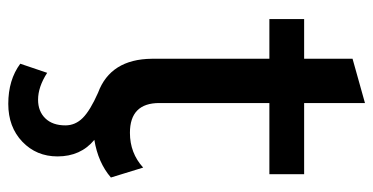

<svg xmlns="http://www.w3.org/2000/svg" viewBox="-239 -448 902 464"><g transform="rotate(90 212.0 -216.0)"><path d="M318 7Q358 40 358 96Q358 147 322.5 181Q287 215 231 215Q173 215 134 186L156 121Q190 143 221 143Q249 143 266 125.5Q283 108 283 77Q283 53 265 35Q247 17 204 -2Q123 -32 122 -132V-416H26V-500H122V-617L229 -647V-500H401V-416H229V-150Q229 -79 301 -79Q350 -79 385 -111L409 -33Q373 -2 318 7Z"/></g></svg>

Font: Elaine Sans Medium
Style: Regular
Weight: 500
Designer: Wei Huang
Foundry: Wei Huang
Version: Version 2.001;PS 002.001;hotconv 1.0.88;makeotf.lib2.5.64775